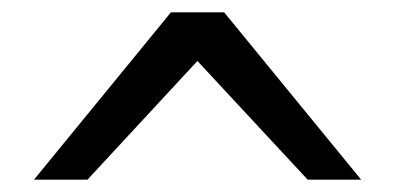

<svg xmlns="http://www.w3.org/2000/svg" viewBox="-20 -749 642 312"><path d="M257.8 -729H344.2L566.9 -457H480L300.8 -649.9L122.1 -457H35.2Z"/></svg>

Font: Hack
Style: Italic
Weight: 400
Italic angle: -11°
Monospace: yes
Designer: Christopher Simpkins
Foundry: Christopher Simpkins
Version: Version 2.019; ttfautohint (v1.4.1) -l 4 -r 80 -G 350 -x 0 -